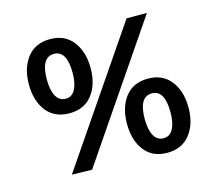

<svg xmlns="http://www.w3.org/2000/svg" viewBox="-92 -725 964 856"><g transform="rotate(-15 390.0 -297.0)"><path d="M653 -610 236 2 143 0 559 -610ZM205 -267Q136 -267 99 -314.5Q62 -362 62 -438Q62 -513 99 -561Q136 -609 205 -609Q273 -609 310 -561Q347 -513 347 -438Q347 -362 310 -314.5Q273 -267 205 -267ZM145 -438Q145 -390 160 -362Q175 -334 205 -334Q234 -334 249 -362Q264 -390 264 -438Q264 -541 205 -541Q145 -541 145 -438ZM581 16Q512 16 475.5 -31.5Q439 -79 439 -155Q439 -230 475.5 -278Q512 -326 581 -326Q649 -326 686 -278Q723 -230 723 -155Q723 -79 685.5 -31.5Q648 16 581 16ZM521 -155Q521 -107 536 -79Q551 -51 581 -51Q610 -51 625 -79Q640 -107 640 -155Q640 -258 581 -258Q521 -258 521 -155Z"/></g></svg>

Font: Synthetic
Style: Regular
Weight: 400
Designer: Santiago Orozco
Foundry: Typemade
Version: Version 2.000; ttfautohint (v1.8.4.7-5d5b)